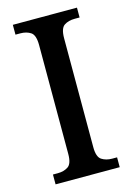

<svg xmlns="http://www.w3.org/2000/svg" viewBox="-111 -772 573 830"><g transform="rotate(-15 175.5 -357.0)"><path d="M32 0V-44H54Q81 -44 100 -56.5Q119 -69 119 -113V-600Q119 -645 100 -657.5Q81 -670 54 -670H32V-714H319V-670H297Q269 -670 250 -657.5Q231 -645 231 -600V-113Q231 -69 250.5 -56.5Q270 -44 297 -44H319V0Z"/></g></svg>

Font: Noto Serif Tamil SemiCondensed Medium
Style: Italic
Weight: 500
Width: 4
Italic angle: -12°
Designer: Indian Type Foundry, Tom Grace, and the Monotype Design Team
Foundry: Monotype Imaging Inc.
Version: Version 2.003; ttfautohint (v1.8.4.7-5d5b)